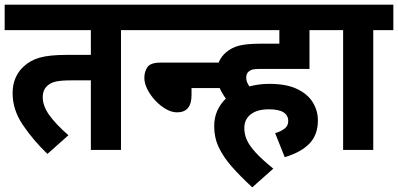

<svg xmlns="http://www.w3.org/2000/svg" viewBox="-20 -642 1704 822"><path d="M498 -513V0H369V-298H289Q242 -298 219.5 -293Q197 -288 183 -275Q163 -258 163 -225Q163 -189 190.5 -150Q218 -111 273 -63L183 17Q121 -43 77.5 -107.5Q34 -172 34 -243Q34 -280 46.5 -308.5Q59 -337 80 -356Q108 -383 149 -395Q190 -407 266 -407H369V-513H0V-622H583V-513Z M570 -622H933V-513H570ZM800 -265V-235Q800 -161 738 -161Q715 -161 690.5 -175Q666 -189 645 -211.5Q624 -234 611 -259.5Q598 -285 598 -309Q598 -336 611.5 -355Q625 -374 668 -374H935V-265Z M1158 -72Q1182 -79 1198 -91Q1214 -103 1214 -124Q1214 -148 1194 -161Q1174 -174 1131 -174Q1081 -174 1053.5 -152.5Q1026 -131 1026 -94Q1026 -67 1037 -42.5Q1048 -18 1074.5 11Q1101 40 1150 80L1060 160Q1009 113 972.5 71.5Q936 30 916.5 -11.5Q897 -53 897 -101Q897 -139 910.5 -168.5Q924 -198 947 -220Q931 -241 919.5 -267.5Q908 -294 908 -329Q908 -359 919 -381Q930 -403 948 -418Q971 -438 1003.5 -446.5Q1036 -455 1097 -455H1176V-513H857V-622H1390V-513H1305V-347H1096Q1072 -347 1062 -344.5Q1052 -342 1045 -336Q1034 -327 1034 -309Q1034 -291 1048 -272Q1088 -283 1133 -283Q1207 -283 1253 -260.5Q1299 -238 1320 -202.5Q1341 -167 1341 -127Q1341 -65 1305 -27.5Q1269 10 1199 31Z M1578 -513V0H1449V-513H1377V-622H1664V-513Z"/></svg>

Font: Noto Sans SemiCondensed
Style: Bold
Weight: 700
Width: 4
Designer: Monotype Design Team
Foundry: Monotype Imaging Inc.
Version: Version 2.013; ttfautohint (v1.8.4.7-5d5b)